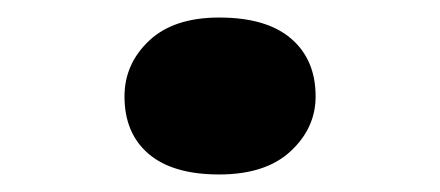

<svg xmlns="http://www.w3.org/2000/svg" viewBox="-20 -452 502 219"><path d="M230 -253Q177 -253 149.5 -276.5Q122 -300 122 -342Q122 -379 150 -405.5Q178 -432 230 -432Q284 -432 312 -408Q340 -384 340 -342Q340 -306 311.5 -279.5Q283 -253 230 -253Z"/></svg>

Font: Lexend Mega
Style: Bold
Weight: 700
Version: Version 1.007